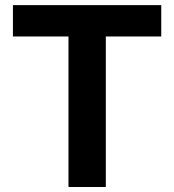

<svg xmlns="http://www.w3.org/2000/svg" viewBox="-20 -748 697 768"><path d="M31.7 -602.1V-727.5H625V-602.1H403.3V0H253.9V-602.1Z"/></svg>

Font: Inter 20pt
Style: Bold
Weight: 700
Version: Version 4.001;git-66647c0bb